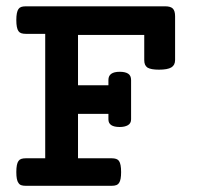

<svg xmlns="http://www.w3.org/2000/svg" viewBox="-20 -600 640 620"><path d="M126 -490.7H63.5Q54.7 -490.7 48.8 -492.7Q43 -494.6 39.6 -499.5Q32.7 -509.3 32.7 -535.2Q32.7 -561 39.6 -570.8Q43 -575.7 48.6 -577.6Q54.2 -579.6 63.5 -579.6H513.7Q530.8 -579.6 538.1 -572.3Q545.4 -564.9 545.4 -547.4V-406.2Q545.4 -389.6 533.2 -382.3Q521 -375 493.2 -375Q467.3 -375 456.1 -381.8Q450.7 -385.7 448.2 -391.6Q445.8 -397.5 445.8 -406.2V-487.3H231.9V-324.7H330.1V-341.8Q330.1 -368.2 366.7 -368.2Q384.3 -368.2 393.8 -362.1Q403.3 -356 403.3 -341.3V-214.8Q403.3 -201.7 393.1 -195.8Q382.8 -189.9 366.7 -189.9Q330.1 -189.9 330.1 -214.4V-232.4H231.9V-88.9H340.3Q349.1 -88.9 355 -86.9Q360.8 -85 364.3 -80.1Q371.1 -70.3 371.1 -44.4Q371.1 -19 364.7 -9.8Q361.3 -4.4 355.5 -2.2Q349.6 0 340.3 0H63.5Q54.2 0 48.6 -2Q43 -3.9 39.6 -9.3Q32.7 -18.1 32.7 -44.4Q32.7 -70.3 39.6 -80.1Q43 -85 48.8 -86.9Q54.7 -88.9 63.5 -88.9H126Z"/></svg>

Font: Courier Prime SemiBold
Style: Regular
Weight: 600
Designer: Alan Dague-Greene
Foundry: Quote-Unquote Apps
Version: Version 1.202